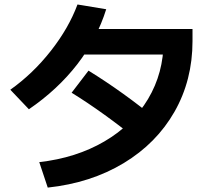

<svg xmlns="http://www.w3.org/2000/svg" viewBox="-20 -810 978 867"><path d="M718.7 -624.4 772.6 -563.8H318.7V-678.9H849.3V-624.4Q849.3 -448.2 768 -305.5Q686.6 -162.8 538.4 -73.3Q390.2 16.2 195.6 37.1L157.3 -77.9Q323.6 -96.7 451.1 -171.2Q578.5 -245.6 648.6 -363.1Q718.7 -480.6 718.7 -624.4ZM329.9 -789.7 459.6 -768.3Q417.6 -634.5 329.1 -520Q240.6 -405.6 110.5 -316.6L26.6 -404.8Q128.7 -477.3 209.6 -580.3Q290.5 -683.3 329.9 -789.7ZM303.4 -391.3 379.7 -491Q539.2 -392.5 690.9 -267.2L613.3 -168Q446.3 -303.2 303.4 -391.3Z"/></svg>

Font: WEMIX Pretendard Variable
Style: Regular
Weight: 400
Designer: Base glyphs from Inter by Rasmus Andersson; Hangeul glyphs from Noto Sans CJK(Source Han Sans) by Jang Soo-young and Kan
Foundry: Kil Hyung-jin
Version: Version 1.000;Glyphs 3.2 (3208)